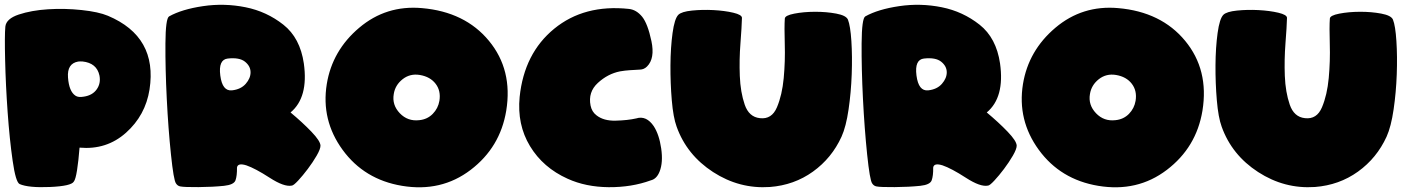

<svg xmlns="http://www.w3.org/2000/svg" viewBox="-20 -785 5917 805"><path d="M606.9 -409.7Q589.8 -301.3 508.3 -228.5Q426.8 -155.8 313.5 -166Q309.1 -109.9 303 -71.3Q296.9 -32.7 289.6 -23.9Q279.3 -4.9 189.5 -1Q99.6 2.9 62.5 -13.2Q45.9 -20.5 33 -111.1Q20 -201.7 12 -314.9Q3.9 -428.2 1.5 -533Q-1 -637.7 2.4 -673.3Q5.9 -706.5 58.8 -724.1Q111.8 -741.7 181.6 -746.1Q251.5 -750.5 322.3 -742.9Q393.1 -735.4 432.6 -718.8Q641.1 -630.9 606.9 -409.7ZM397 -468.3Q385.7 -521 325.7 -527.3Q314.5 -527.8 307.6 -526.9Q260.7 -518.6 265.1 -460Q269.5 -401.4 296.4 -383.8Q308.1 -375.5 332 -379.9Q367.7 -385.3 385.5 -410.4Q403.3 -435.5 397 -468.3Z M1198.2 -313.5Q1248 -272 1285.6 -232.9Q1323.2 -193.8 1323.7 -174.3Q1323.7 -160.2 1307.6 -132.3Q1291.5 -104.5 1270.5 -76.7Q1249.5 -48.8 1230 -27.8Q1210.4 -6.8 1203.1 -6.8Q1171.4 -0.5 1110.6 -39.8Q1049.8 -79.1 1012.7 -91.8Q976.6 -103 973.6 -82.5Q974.1 -47.4 967.3 -28.8Q960.4 -10.3 919.4 -5.9Q872.6 -1 812.3 -0.5Q752 0 735.8 -3.4Q724.6 -5.4 717.8 -16.1Q708 -29.3 696.8 -137.2Q685.5 -245.1 679.2 -371.1Q672.9 -497.1 673.6 -602.5Q674.3 -708 689 -716.3Q742.2 -746.1 831.5 -759.3Q920.9 -772.5 1009.5 -754.6Q1098.1 -736.8 1168.2 -681.4Q1238.3 -626 1253.9 -519Q1273.9 -376.5 1198.2 -313.5ZM952.6 -406.2Q989.7 -410.2 1010.3 -433.6Q1030.8 -457 1030.5 -482.4Q1030.3 -507.8 1007.1 -526.4Q983.9 -544.9 935.1 -539.6Q895 -535.2 903.6 -468.5Q912.1 -401.9 952.6 -406.2Z M2102.5 -320.8Q2077.1 -167 1953.4 -72.8Q1829.6 21.5 1665.5 -5.9Q1507.3 -32.2 1416.5 -156.7Q1325.7 -281.2 1350.1 -432.6Q1373 -573.2 1486.1 -668.7Q1599.1 -764.2 1749 -751Q1929.7 -735.4 2030 -613.8Q2130.4 -492.2 2102.5 -320.8ZM1822.3 -362.3Q1829.1 -404.3 1806.4 -433.8Q1783.7 -463.4 1740.2 -470.7Q1699.2 -477.5 1668 -452.9Q1636.7 -428.2 1630.9 -390.6Q1623 -345.2 1656.2 -310.3Q1689.5 -275.4 1738.3 -281.2Q1772 -284.7 1794.4 -307.6Q1816.9 -330.6 1822.3 -362.3Z M2663.6 -493.2Q2642.1 -492.2 2620.8 -490.7Q2599.6 -489.3 2579.6 -485.8Q2528.3 -475.6 2486.6 -437.3Q2444.8 -398.9 2456.1 -342.3Q2461.4 -316.4 2480.5 -301.8Q2510.7 -277.8 2561 -279.1Q2611.3 -280.3 2647.9 -288.6Q2668.5 -295.4 2688 -286.6Q2706.1 -277.8 2720.7 -256.3Q2743.7 -221.2 2752.2 -162.6Q2760.7 -104 2745.6 -65.9Q2733.4 -34.7 2708.5 -28.8Q2628.4 0.5 2532.2 -0.2Q2436 -1 2359.9 -35.6Q2256.8 -82 2202.1 -172.4Q2147.5 -262.7 2158.7 -378.4Q2177.7 -561.5 2303.7 -664.6Q2429.7 -767.6 2617.2 -747.6Q2648.4 -744.1 2672.4 -714.8Q2695.8 -685.5 2711.2 -612.8Q2726.6 -540 2692.9 -506.3Q2680.2 -493.7 2663.6 -493.2Z M3270.5 -707Q3271 -720.2 3310.1 -727.8Q3349.1 -735.4 3396.7 -735.6Q3444.3 -735.8 3486.1 -728Q3527.8 -720.2 3535.2 -702.6Q3545.4 -676.8 3549.6 -612.8Q3553.7 -548.8 3551 -473.6Q3548.3 -398.4 3537.8 -326.2Q3527.3 -253.9 3508.3 -211.9Q3467.3 -122.1 3388.4 -65.4Q3309.6 -8.8 3208 -1Q3080.1 7.8 2969.7 -63.7Q2859.4 -135.3 2816.9 -253.9Q2802.7 -292.5 2796.6 -364.7Q2790.5 -437 2791 -511.2Q2791.5 -585.4 2799.8 -646.2Q2808.1 -707 2824.2 -723.1Q2837.9 -736.3 2881.3 -740.7Q2924.8 -745.1 2971.4 -742.7Q3018.1 -740.2 3054.4 -731.7Q3090.8 -723.1 3090.8 -710Q3089.8 -671.9 3084.5 -603.3Q3079.1 -534.7 3081.8 -466.6Q3084.5 -398.4 3102.3 -346.4Q3120.1 -294.4 3166 -289.6Q3215.8 -283.7 3237.5 -335.2Q3259.3 -386.7 3265.9 -457.8Q3272.5 -528.8 3270.3 -600.6Q3268.1 -672.4 3270.5 -707Z M4117.2 -313.5Q4167 -272 4204.6 -232.9Q4242.2 -193.8 4242.7 -174.3Q4242.7 -160.2 4226.6 -132.3Q4210.4 -104.5 4189.5 -76.7Q4168.5 -48.8 4148.9 -27.8Q4129.4 -6.8 4122.1 -6.8Q4090.3 -0.5 4029.5 -39.8Q3968.8 -79.1 3931.6 -91.8Q3895.5 -103 3892.6 -82.5Q3893.1 -47.4 3886.2 -28.8Q3879.4 -10.3 3838.4 -5.9Q3791.5 -1 3731.2 -0.5Q3670.9 0 3654.8 -3.4Q3643.6 -5.4 3636.7 -16.1Q3627 -29.3 3615.7 -137.2Q3604.5 -245.1 3598.1 -371.1Q3591.8 -497.1 3592.5 -602.5Q3593.3 -708 3607.9 -716.3Q3661.1 -746.1 3750.5 -759.3Q3839.8 -772.5 3928.5 -754.6Q4017.1 -736.8 4087.2 -681.4Q4157.2 -626 4172.9 -519Q4192.9 -376.5 4117.2 -313.5ZM3871.6 -406.2Q3908.7 -410.2 3929.2 -433.6Q3949.7 -457 3949.5 -482.4Q3949.2 -507.8 3926 -526.4Q3902.8 -544.9 3854 -539.6Q3814 -535.2 3822.5 -468.5Q3831.1 -401.9 3871.6 -406.2Z M5021.5 -320.8Q4996.1 -167 4872.3 -72.8Q4748.5 21.5 4584.5 -5.9Q4426.3 -32.2 4335.4 -156.7Q4244.6 -281.2 4269 -432.6Q4292 -573.2 4405 -668.7Q4518.1 -764.2 4668 -751Q4848.6 -735.4 4949 -613.8Q5049.3 -492.2 5021.5 -320.8ZM4741.2 -362.3Q4748 -404.3 4725.3 -433.8Q4702.6 -463.4 4659.2 -470.7Q4618.2 -477.5 4586.9 -452.9Q4555.7 -428.2 4549.8 -390.6Q4542 -345.2 4575.2 -310.3Q4608.4 -275.4 4657.2 -281.2Q4690.9 -284.7 4713.4 -307.6Q4735.8 -330.6 4741.2 -362.3Z M5555.7 -707Q5556.2 -720.2 5595.2 -727.8Q5634.3 -735.4 5681.9 -735.6Q5729.5 -735.8 5771.2 -728Q5813 -720.2 5820.3 -702.6Q5830.6 -676.8 5834.7 -612.8Q5838.9 -548.8 5836.2 -473.6Q5833.5 -398.4 5823 -326.2Q5812.5 -253.9 5793.5 -211.9Q5752.4 -122.1 5673.6 -65.4Q5594.7 -8.8 5493.2 -1Q5365.2 7.8 5254.9 -63.7Q5144.5 -135.3 5102.1 -253.9Q5087.9 -292.5 5081.8 -364.7Q5075.7 -437 5076.2 -511.2Q5076.7 -585.4 5085 -646.2Q5093.3 -707 5109.4 -723.1Q5123 -736.3 5166.5 -740.7Q5210 -745.1 5256.6 -742.7Q5303.2 -740.2 5339.6 -731.7Q5376 -723.1 5376 -710Q5375 -671.9 5369.6 -603.3Q5364.3 -534.7 5366.9 -466.6Q5369.6 -398.4 5387.5 -346.4Q5405.3 -294.4 5451.2 -289.6Q5501 -283.7 5522.7 -335.2Q5544.4 -386.7 5551 -457.8Q5557.6 -528.8 5555.4 -600.6Q5553.2 -672.4 5555.7 -707Z"/></svg>

Font: ARCO
Style: Regular
Weight: 700
Designer: Rafael Olivo Díaz, Denis Ignatov
Foundry: Rafael Olivo Díaz
Version: Version 1.10 March 1, 2019